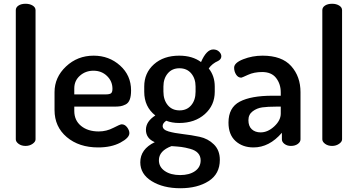

<svg xmlns="http://www.w3.org/2000/svg" viewBox="-20 -776 1903 1021"><path d="M64 -35V-722Q64 -737 78.5 -746.5Q93 -756 116 -756Q138 -756 153.5 -746.5Q169 -737 169 -722V-35Q169 -22 153 -11Q137 0 116 0Q94 0 79 -11Q64 -22 64 -35Z M270 -191V-286Q270 -365 331 -422.5Q392 -480 478 -480Q560 -480 618.5 -427.5Q677 -375 677 -295Q677 -265 670 -246.5Q663 -228 648 -220.5Q633 -213 620 -211Q607 -209 586 -209H375V-186Q375 -136 411 -106.5Q447 -77 505 -77Q546 -77 582.5 -96Q619 -115 627 -115Q644 -115 656 -99Q668 -83 668 -68Q668 -43 620 -17.5Q572 8 502 8Q400 8 335 -47Q270 -102 270 -191ZM375 -274H541Q563 -274 570.5 -280Q578 -286 578 -304Q578 -344 549 -372Q520 -400 477 -400Q435 -400 405 -373.5Q375 -347 375 -306Z M726 87Q726 17 803 -20Q756 -40 756 -86Q756 -130 806 -162Q747 -208 747 -288V-316Q747 -388 798.5 -434Q850 -480 933 -480Q1003 -480 1049 -446Q1078 -513 1114 -513Q1133 -513 1145 -501.5Q1157 -490 1157 -477Q1157 -461 1140 -452Q1108 -438 1090 -412Q1122 -372 1122 -316V-288Q1122 -216 1069 -169Q1016 -122 933 -122Q894 -122 864 -134Q845 -121 845 -106Q845 -86 876.5 -77Q908 -68 952.5 -63Q997 -58 1041.5 -48.5Q1086 -39 1117.5 -8Q1149 23 1149 74Q1149 149 1089.5 187Q1030 225 939 225Q848 225 787 187.5Q726 150 726 87ZM825 76Q825 112 856.5 133.5Q888 155 938 155Q987 155 1017 134Q1047 113 1047 77Q1047 54 1033 38.5Q1019 23 991.5 15.5Q964 8 944.5 5.5Q925 3 892 1Q825 26 825 76ZM849 -289Q849 -245 872 -217Q895 -189 935 -189Q974 -189 997 -216.5Q1020 -244 1020 -288V-316Q1020 -358 997 -385.5Q974 -413 934 -413Q895 -413 872 -385.5Q849 -358 849 -316Z M1195 -124Q1195 -204 1255 -235.5Q1315 -267 1429 -267H1473V-285Q1473 -329 1448.5 -361Q1424 -393 1374 -393Q1331 -393 1298.5 -378Q1266 -363 1263 -363Q1246 -363 1235.5 -379.5Q1225 -396 1225 -416Q1225 -442 1273.5 -461Q1322 -480 1376 -480Q1479 -480 1528.5 -424.5Q1578 -369 1578 -286V-35Q1578 -21 1563.5 -10.5Q1549 0 1527 0Q1507 0 1493 -10.5Q1479 -21 1479 -35V-70Q1412 8 1328 8Q1270 8 1232.5 -26Q1195 -60 1195 -124ZM1301 -137Q1301 -105 1319 -88.5Q1337 -72 1366 -72Q1404 -72 1438.5 -104Q1473 -136 1473 -172V-209H1448Q1403 -209 1374.5 -205Q1346 -201 1323.5 -184Q1301 -167 1301 -137Z M1694 -35V-722Q1694 -737 1708.5 -746.5Q1723 -756 1746 -756Q1768 -756 1783.5 -746.5Q1799 -737 1799 -722V-35Q1799 -22 1783 -11Q1767 0 1746 0Q1724 0 1709 -11Q1694 -22 1694 -35Z"/></svg>

Font: TerminalDosisSemiBold
Style: Bold
Weight: 600
Designer: EdgarTolentino, PabloImpallari, IginoMarini
Foundry: EdgarTolentino, PabloImpallari, IginoMarini
Version: Version 1.006